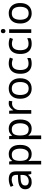

<svg xmlns="http://www.w3.org/2000/svg" viewBox="1797 -2574 1017 4652"><g transform="rotate(-90 2306.0 -248.5)"><path d="M288 -545Q386 -545 433 -502Q480 -459 480 -365V0H416L399 -76H395Q360 -32 321.5 -11Q283 10 215 10Q142 10 94 -28.5Q46 -67 46 -149Q46 -229 109 -272.5Q172 -316 303 -320L394 -323V-355Q394 -422 365 -448Q336 -474 283 -474Q241 -474 203 -461.5Q165 -449 132 -433L105 -499Q140 -518 188 -531.5Q236 -545 288 -545ZM314 -259Q214 -255 175.5 -227Q137 -199 137 -148Q137 -103 164.5 -82Q192 -61 235 -61Q303 -61 348 -98.5Q393 -136 393 -214V-262Z M901 -546Q1000 -546 1060.5 -477Q1121 -408 1121 -269Q1121 -132 1060.5 -61Q1000 10 900 10Q838 10 797.5 -13.5Q757 -37 734 -68H728Q730 -51 732 -25Q734 1 734 20V240H646V-536H718L730 -463H734Q758 -498 797 -522Q836 -546 901 -546ZM885 -472Q803 -472 769.5 -426Q736 -380 734 -286V-269Q734 -170 766.5 -116.5Q799 -63 887 -63Q936 -63 967.5 -90Q999 -117 1014.5 -163.5Q1030 -210 1030 -270Q1030 -362 994.5 -417Q959 -472 885 -472Z M1516 -546Q1615 -546 1675.5 -477Q1736 -408 1736 -269Q1736 -132 1675.5 -61Q1615 10 1515 10Q1453 10 1412.5 -13.5Q1372 -37 1349 -68H1343Q1345 -51 1347 -25Q1349 1 1349 20V240H1261V-536H1333L1345 -463H1349Q1373 -498 1412 -522Q1451 -546 1516 -546ZM1500 -472Q1418 -472 1384.5 -426Q1351 -380 1349 -286V-269Q1349 -170 1381.5 -116.5Q1414 -63 1502 -63Q1551 -63 1582.5 -90Q1614 -117 1629.5 -163.5Q1645 -210 1645 -270Q1645 -362 1609.5 -417Q1574 -472 1500 -472Z M2126 -546Q2141 -546 2158.5 -544.5Q2176 -543 2189 -540L2178 -459Q2165 -462 2149.5 -464Q2134 -466 2120 -466Q2079 -466 2043 -443.5Q2007 -421 1985.5 -380.5Q1964 -340 1964 -286V0H1876V-536H1948L1958 -438H1962Q1988 -482 2029 -514Q2070 -546 2126 -546Z M2735 -269Q2735 -136 2667.5 -63Q2600 10 2485 10Q2414 10 2358.5 -22.5Q2303 -55 2271 -117.5Q2239 -180 2239 -269Q2239 -402 2306 -474Q2373 -546 2488 -546Q2561 -546 2616.5 -513.5Q2672 -481 2703.5 -419.5Q2735 -358 2735 -269ZM2330 -269Q2330 -174 2367.5 -118.5Q2405 -63 2487 -63Q2568 -63 2606 -118.5Q2644 -174 2644 -269Q2644 -364 2606 -418Q2568 -472 2486 -472Q2404 -472 2367 -418Q2330 -364 2330 -269Z M3089 10Q3018 10 2962.5 -19Q2907 -48 2875.5 -109Q2844 -170 2844 -265Q2844 -364 2877 -426Q2910 -488 2966.5 -517Q3023 -546 3095 -546Q3136 -546 3174 -537.5Q3212 -529 3236 -517L3209 -444Q3185 -453 3153 -461Q3121 -469 3093 -469Q2935 -469 2935 -266Q2935 -169 2973.5 -117.5Q3012 -66 3088 -66Q3132 -66 3165.5 -75Q3199 -84 3227 -97V-19Q3200 -5 3167.5 2.5Q3135 10 3089 10Z M3569 10Q3498 10 3442.5 -19Q3387 -48 3355.5 -109Q3324 -170 3324 -265Q3324 -364 3357 -426Q3390 -488 3446.5 -517Q3503 -546 3575 -546Q3616 -546 3654 -537.5Q3692 -529 3716 -517L3689 -444Q3665 -453 3633 -461Q3601 -469 3573 -469Q3415 -469 3415 -266Q3415 -169 3453.5 -117.5Q3492 -66 3568 -66Q3612 -66 3645.5 -75Q3679 -84 3707 -97V-19Q3680 -5 3647.5 2.5Q3615 10 3569 10Z M3879 -737Q3899 -737 3914.5 -723.5Q3930 -710 3930 -681Q3930 -653 3914.5 -639Q3899 -625 3879 -625Q3857 -625 3842 -639Q3827 -653 3827 -681Q3827 -710 3842 -723.5Q3857 -737 3879 -737ZM3922 -536V0H3834V-536Z M4558 -269Q4558 -136 4490.5 -63Q4423 10 4308 10Q4237 10 4181.5 -22.5Q4126 -55 4094 -117.5Q4062 -180 4062 -269Q4062 -402 4129 -474Q4196 -546 4311 -546Q4384 -546 4439.5 -513.5Q4495 -481 4526.5 -419.5Q4558 -358 4558 -269ZM4153 -269Q4153 -174 4190.5 -118.5Q4228 -63 4310 -63Q4391 -63 4429 -118.5Q4467 -174 4467 -269Q4467 -364 4429 -418Q4391 -472 4309 -472Q4227 -472 4190 -418Q4153 -364 4153 -269Z"/></g></svg>

Font: Noto Sans Syriac Eastern
Style: Regular
Weight: 400
Designer: Patrick Giasson and the Monotype Design Team
Foundry: Monotype Imaging Inc.
Version: Version 3.001; ttfautohint (v1.8.4.7-5d5b)